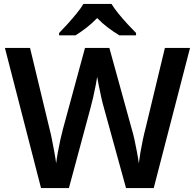

<svg xmlns="http://www.w3.org/2000/svg" viewBox="-20 -958 993 978"><path d="M948 -714 763 0H622L509 -410Q503 -430 496 -461.5Q489 -493 483 -523Q477 -553 475 -567Q473 -553 467.5 -523.5Q462 -494 454.5 -462Q447 -430 441 -408L331 0H189L5 -714H133L231 -307Q238 -281 244.5 -248Q251 -215 257 -182.5Q263 -150 266 -126Q269 -151 275 -184Q281 -217 288 -248.5Q295 -280 301 -302L413 -714H537L651 -301Q658 -279 665 -246.5Q672 -214 678 -182Q684 -150 687 -126Q690 -151 695.5 -183Q701 -215 708 -248Q715 -281 722 -307L820 -714ZM548 -938Q561 -916 583.5 -888.5Q606 -861 630 -835Q654 -809 673 -790V-778H588Q561 -794 531 -816.5Q501 -839 475 -866Q449 -839 420.5 -817Q392 -795 365 -778H281V-790Q300 -809 323.5 -835Q347 -861 369.5 -888.5Q392 -916 405 -938Z"/></svg>

Font: Noto Sans Ethiopic SemiBold
Style: Regular
Weight: 600
Designer: Monotype Design Team
Foundry: Monotype Imaging Inc.
Version: Version 2.102; ttfautohint (v1.8.4.7-5d5b)